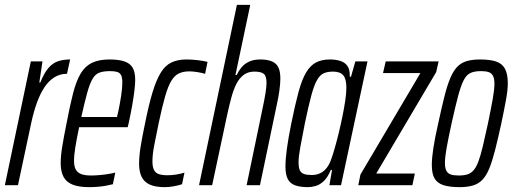

<svg xmlns="http://www.w3.org/2000/svg" viewBox="-23 -763 2115 791"><path d="M-3 0 104 -510H152L139 -423H143Q159 -463 177 -483.5Q195 -504 217 -511Q239 -518 266 -518L253 -459Q224 -459 201 -444.5Q178 -430 160.5 -404Q143 -378 129.5 -341Q116 -304 106 -258L51 0Z M344 8Q303 8 277 -2Q251 -12 239 -34Q227 -56 227 -91Q227 -120 233.5 -160Q240 -200 251 -254Q265 -328 278 -378.5Q291 -429 309 -459.5Q327 -490 355.5 -504Q384 -518 428 -518Q466 -518 489.5 -510Q513 -502 523.5 -484Q534 -466 534 -434Q534 -415 530.5 -387Q527 -359 521 -325.5Q515 -292 507 -255L503 -239H303Q293 -191 287.5 -157.5Q282 -124 282 -100Q282 -77 289.5 -64Q297 -51 312.5 -45.5Q328 -40 352 -40Q366 -40 385 -41.5Q404 -43 422.5 -46Q441 -49 452 -52L442 -4Q431 -1 414.5 2Q398 5 380 6.5Q362 8 344 8ZM312 -281H459L465 -307Q471 -335 476 -368Q481 -401 481 -423Q481 -444 475.5 -454Q470 -464 458.5 -467Q447 -470 430 -470Q404 -470 387 -464Q370 -458 358.5 -438.5Q347 -419 336.5 -381.5Q326 -344 312 -281Z M656 8Q617 8 594 -2.5Q571 -13 560.5 -34.5Q550 -56 550 -88Q550 -120 556.5 -160Q563 -200 574 -252Q590 -332 605.5 -383Q621 -434 639.5 -464Q658 -494 684 -506Q710 -518 745 -518Q768 -518 792.5 -515Q817 -512 832 -508L822 -459Q808 -463 790 -466Q772 -469 757 -469Q732 -469 714 -460.5Q696 -452 682.5 -429.5Q669 -407 657 -365Q645 -323 631 -257Q619 -200 612 -162.5Q605 -125 605 -99Q605 -75 611.5 -62.5Q618 -50 632 -45.5Q646 -41 667 -41Q684 -41 703.5 -44Q723 -47 737 -52L727 -4Q712 1 692.5 4.5Q673 8 656 8Z M797 0 953 -743H1008L947 -454H952Q960 -471 972 -485.5Q984 -500 1003 -509Q1022 -518 1049 -518Q1079 -518 1097.5 -510Q1116 -502 1124 -485Q1132 -468 1132 -439Q1132 -419 1128 -390Q1124 -361 1117 -330L1048 0H993L1057 -308Q1066 -350 1070.5 -377.5Q1075 -405 1075 -422Q1075 -450 1063.5 -459Q1052 -468 1025 -468Q999 -468 981 -454.5Q963 -441 951 -417.5Q939 -394 930.5 -362.5Q922 -331 914 -295L851 0Z M1246 8Q1214 8 1193 0.5Q1172 -7 1162.5 -25.5Q1153 -44 1153 -77Q1153 -107 1159 -151Q1165 -195 1177 -254Q1193 -333 1207 -384.5Q1221 -436 1238.5 -465Q1256 -494 1279.5 -506Q1303 -518 1336 -518Q1360 -518 1379 -512Q1398 -506 1408.5 -491Q1419 -476 1418 -447H1423L1441 -510H1491L1382 0H1334L1345 -63H1340Q1327 -32 1311 -17Q1295 -2 1278 3Q1261 8 1246 8ZM1261 -42Q1281 -42 1296.5 -49.5Q1312 -57 1323.5 -72Q1335 -87 1343 -111Q1349 -128 1357 -156Q1365 -184 1373 -217Q1381 -250 1388 -284.5Q1395 -319 1399.5 -349.5Q1404 -380 1404 -402Q1404 -438 1391 -453Q1378 -468 1349 -468Q1326 -468 1310.5 -461Q1295 -454 1283 -433Q1271 -412 1259.5 -369.5Q1248 -327 1233 -255Q1221 -194 1214 -155.5Q1207 -117 1207 -95Q1207 -72 1212.5 -61Q1218 -50 1230 -46Q1242 -42 1261 -42Z M1453 0 1462 -44 1709 -462H1555L1566 -510H1784L1774 -466L1527 -48H1686L1676 0Z M1870 8Q1830 8 1804.5 0Q1779 -8 1767.5 -27.5Q1756 -47 1756 -83Q1756 -112 1762.5 -154Q1769 -196 1782 -253Q1796 -318 1807.5 -364Q1819 -410 1831.5 -440Q1844 -470 1860 -487Q1876 -504 1899 -511Q1922 -518 1955 -518Q1996 -518 2021 -509.5Q2046 -501 2057.5 -479.5Q2069 -458 2069 -420Q2069 -392 2061.5 -351Q2054 -310 2042 -253Q2028 -189 2016.5 -144Q2005 -99 1993 -69.5Q1981 -40 1965 -23Q1949 -6 1926 1Q1903 8 1870 8ZM1867 -40Q1888 -40 1902.5 -44.5Q1917 -49 1928 -61.5Q1939 -74 1948 -98Q1957 -122 1966 -160Q1975 -198 1987 -253Q2000 -316 2007 -355.5Q2014 -395 2014 -418Q2014 -439 2008 -450.5Q2002 -462 1990 -466Q1978 -470 1959 -470Q1932 -470 1915.5 -462.5Q1899 -455 1887.5 -433Q1876 -411 1864.5 -368Q1853 -325 1837 -253Q1824 -193 1817 -154Q1810 -115 1810 -91Q1810 -71 1816 -59.5Q1822 -48 1834.5 -44Q1847 -40 1867 -40Z"/></svg>

Font: Saira UltraCondensed
Style: Italic
Weight: 400
Width: 1
Italic angle: -12°
Designer: Hector Gatti with collaboration of the Omnibus-Type team
Foundry: Omnibus-Type
Version: Version 1.101